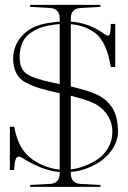

<svg xmlns="http://www.w3.org/2000/svg" viewBox="-20 -752 512 768"><path d="M263.2 -677.2V-665.5Q334.5 -660.2 390.1 -621.1Q405.8 -609.4 412.1 -609.4Q418 -609.4 420.4 -620.4Q422.9 -631.3 423.3 -656.2H440.9V-483.9H423.3Q406.7 -584.5 361.3 -619.6Q321.3 -649.9 263.2 -655.3V-406.2Q292 -399.4 319.1 -391.6Q346.2 -383.8 369.1 -373Q407.2 -354.5 428.5 -321.8Q449.7 -289.1 451.7 -234.4Q452.6 -217.3 450.2 -204.6Q444.8 -177.7 427.7 -152.3Q410.6 -127 382.3 -106.9Q354.5 -88.4 325 -77.6Q295.4 -66.9 263.2 -64.5V-59.6Q263.2 -18.6 301.8 -16.4Q340.3 -14.2 381.8 -12.2V-4.4H100.6V-12.2Q141.6 -14.2 180.2 -16.4Q218.8 -18.6 218.8 -59.6V-64Q176.3 -67.9 139.2 -83.7Q102.1 -99.6 71.3 -119.1H71.8Q60.5 -125.5 55.2 -125.5Q37.6 -125.5 37.1 -72.3H19.5V-245.1H37.1Q44.9 -198.7 63 -166.5Q81.1 -134.3 110.4 -113.8Q162.6 -78.6 218.8 -73.7V-378.9Q182.6 -387.2 148.7 -396.2Q114.7 -405.3 87.4 -419.9Q59.6 -432.1 45.4 -459.5Q31.2 -486.8 32.7 -523.9Q36.6 -589.4 91.3 -629.4Q106.9 -640.6 125.5 -647.7Q144 -654.8 165.5 -658.7Q179.2 -661.1 192.6 -662.8Q206.1 -664.6 218.8 -665.5V-677.2Q218.8 -717.8 180.2 -720Q141.6 -722.2 100.6 -724.6V-732.4H381.8V-724.6Q340.3 -722.2 301.8 -720Q263.2 -717.8 263.2 -677.2ZM373.5 -116.7Q401.4 -137.7 416.5 -167.7Q431.6 -197.8 429.2 -234.4Q427.7 -253.4 421.1 -269.8Q414.6 -286.1 404.5 -299.3Q394.5 -312.5 381.8 -322.5Q369.1 -332.5 356 -338.9Q335.4 -348.6 311.8 -355.7Q288.1 -362.8 263.2 -369.1V-74.2Q319.3 -81.1 373.5 -116.7ZM169.4 -648.9Q132.3 -641.6 101.1 -619.6Q58.6 -589.4 58.6 -522.9Q58.6 -506.3 61.8 -494.1Q64.9 -481.9 70.8 -473.1Q76.7 -464.4 84.7 -458Q92.8 -451.7 103 -447.3Q125 -437.5 155 -429.9Q185.1 -422.4 218.8 -415.5V-655.8Q207 -654.8 194.6 -653.1Q182.1 -651.4 169.4 -648.9Z"/></svg>

Font: Tartlers End
Style: Regular
Weight: 200
Designer: Peter Wiegel
Foundry: Peter Wiegel
Version: Version 1.000 2013 initial release